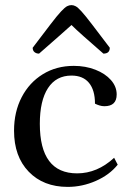

<svg xmlns="http://www.w3.org/2000/svg" viewBox="-20 -720 513 752"><path d="M245 12Q150 12 92.5 -47.5Q35 -107 35 -208Q35 -282 65 -339.5Q95 -397 148 -429.5Q201 -462 269 -462Q315 -462 353.5 -447Q392 -432 414.5 -406.5Q437 -381 437 -350Q437 -304 389 -304Q379 -304 369.5 -307Q360 -310 352 -314Q352 -367 328.5 -395.5Q305 -424 260 -424Q200 -424 168 -375Q136 -326 136 -235Q136 -41 282 -41Q361 -41 427 -102L441 -75Q409 -35 355.5 -11.5Q302 12 245 12ZM260 -700Q268 -700 276.5 -695.5Q285 -691 299.5 -675Q314 -659 340 -625Q366 -591 410 -533Q410 -510 385 -510Q338 -551 307.5 -578Q277 -605 260 -622Q241 -605 210.5 -578Q180 -551 133 -510Q122 -510 115 -516Q108 -522 108 -533Q152 -591 178 -625Q204 -659 219 -675Q234 -691 242.5 -695.5Q251 -700 260 -700Z"/></svg>

Font: Petrona Medium
Style: Regular
Weight: 500
Designer: Ringo R. Seeber
Foundry: Ringo R. Seeber
Version: Version 2.001; ttfautohint (v1.8.3)